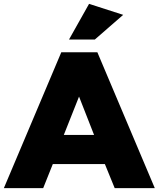

<svg xmlns="http://www.w3.org/2000/svg" viewBox="-28 -976 823 996"><path d="M516 -125 567 0H775L477 -705H290L-8 0H196L246 -125ZM382 -475 460 -276H303ZM330 -771H464L611 -899L434 -956Z"/></svg>

Font: Geom Black
Style: Bold
Weight: 900
Version: Version 1.102